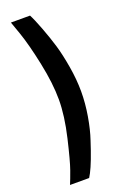

<svg xmlns="http://www.w3.org/2000/svg" viewBox="-167 -799 622 972"><g transform="rotate(-20 144.5 -312.5)"><path d="M234 -436Q246 -365 246 -301Q246 -237 234.5 -169.5Q223 -102 206 -52Q172 54 146 104L134 125H31Q42 99 57.5 55.5Q73 12 99.5 -101Q126 -214 126 -301Q126 -388 102.5 -500.5Q79 -613 55 -682L31 -750H134Q148 -724 170 -666Q192 -608 207 -557.5Q222 -507 234 -436Z"/></g></svg>

Font: Titillium Web[RUS by Daymarius]
Style: Regular
Weight: 600
Designer: Cyrillization by Daymarius
Foundry: Cyrillization by Daymarius
Version: Version 1.002 September 11, 2018